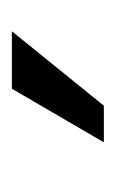

<svg xmlns="http://www.w3.org/2000/svg" viewBox="42 -811 191 315"><g transform="rotate(-90 137.5 -653.5)"><path d="M121.6 -578.6 243.7 -729.5H149.4L61.5 -578.6Z"/></g></svg>

Font: Faust Sans
Style: Regular
Weight: 400
Designer: Andreas Faust
Version: Version 1.003;Glyphs 3.1.2 (3151)